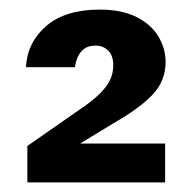

<svg xmlns="http://www.w3.org/2000/svg" viewBox="-20 -732 401 400"><path d="M37 -352V-428L155 -510Q184 -530 200 -550.5Q216 -571 216 -596Q216 -616 205.5 -626.5Q195 -637 179 -637Q160 -637 149.5 -625Q139 -613 136 -592H34Q37 -644 76.5 -678Q116 -712 188 -712Q234 -712 264.5 -696.5Q295 -681 310 -656Q325 -631 325 -603Q325 -564 298.5 -535.5Q272 -507 216 -475L147 -433H324V-352Z"/></svg>

Font: DM Sans 18pt
Style: Bold
Weight: 700
Designer: Colophon Foundry, Jonny Pinhorn
Foundry: Colophon Foundry
Version: Version 4.004;gftools[0.9.30]